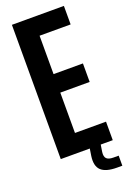

<svg xmlns="http://www.w3.org/2000/svg" viewBox="-177 -861 731 1075"><g transform="rotate(-20 188.0 -323.5)"><path d="M43.9 0V-800H353.7V-689.7H168.7V-460.9H343.7V-350.6H168.7V-110.3H353.7V0ZM355.2 152.7H324.1Q257.8 152.7 229.8 126.5Q201.9 100.4 210.3 42L217.4 -3.7H282.6L275.4 42Q271.9 69.1 283.5 80.9Q295.2 92.8 324.1 92.8H355.2Z"/></g></svg>

Font: Big Shoulders Display SC Thin
Style: Regular
Weight: 100
Designer: Patric King
Foundry: XO Type Co
Version: Version 2.002